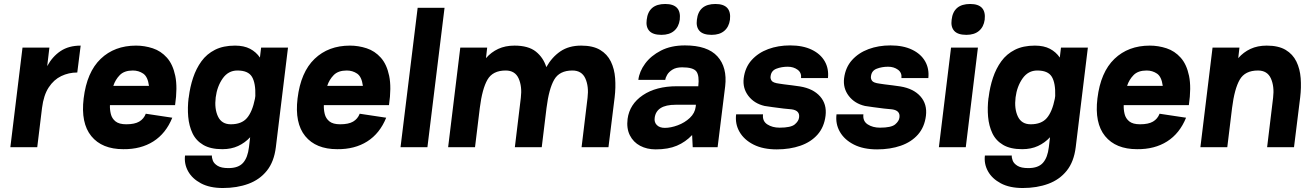

<svg xmlns="http://www.w3.org/2000/svg" viewBox="-20 -739 6584 964"><path d="M32 0 93 -500H228L217 -407Q243 -455 284 -482.5Q325 -510 385 -510L368 -375Q325 -375 287.5 -357Q250 -339 224.5 -300Q199 -261 191 -197L167 0Z M712 -168 845 -148Q813 -69 750 -29Q687 11 599 10Q492 10 438.5 -55.5Q385 -121 400 -245Q416 -377 485.5 -443.5Q555 -510 663 -510Q706 -510 747 -496.5Q788 -483 818 -449.5Q848 -416 860 -358Q872 -300 859 -211H532Q531 -189 536.5 -166.5Q542 -144 560 -129.5Q578 -115 614 -115Q656 -115 679 -128.5Q702 -142 712 -168ZM647 -385Q604 -385 581.5 -362Q559 -339 549 -308H728Q722 -354 699 -369.5Q676 -385 647 -385Z M1365 0Q1356 73 1320 118Q1284 163 1227 184Q1170 205 1099 205Q1033 205 989 181.5Q945 158 924.5 121Q904 84 909 42H1044Q1043 52 1048.5 67Q1054 82 1072.5 93.5Q1091 105 1127 105Q1177 105 1200.5 78.5Q1224 52 1230 0L1236 -50Q1210 -22 1175.5 -6Q1141 10 1096 10Q1037 10 1000.5 -11.5Q964 -33 946.5 -70Q929 -107 925 -153Q921 -199 927 -248L928 -250V-252Q934 -302 949.5 -348.5Q965 -395 991.5 -431.5Q1018 -468 1059.5 -489Q1101 -510 1160 -510Q1205 -510 1235.5 -494Q1266 -478 1285 -450L1291 -500H1426ZM1172 -385Q1126 -385 1098 -345Q1070 -305 1063 -250Q1056 -193 1074.5 -154Q1093 -115 1139 -115Q1193 -115 1220 -146.5Q1247 -178 1260 -243L1262 -257Q1264 -322 1245 -353.5Q1226 -385 1172 -385Z M1786 -168 1919 -148Q1887 -69 1824 -29Q1761 11 1673 10Q1566 10 1512.5 -55.5Q1459 -121 1474 -245Q1490 -377 1559.5 -443.5Q1629 -510 1737 -510Q1780 -510 1821 -496.5Q1862 -483 1892 -449.5Q1922 -416 1934 -358Q1946 -300 1933 -211H1606Q1605 -189 1610.5 -166.5Q1616 -144 1634 -129.5Q1652 -115 1688 -115Q1730 -115 1753 -128.5Q1776 -142 1786 -168ZM1721 -385Q1678 -385 1655.5 -362Q1633 -339 1623 -308H1802Q1796 -354 1773 -369.5Q1750 -385 1721 -385Z M2077 -700H2212L2126 0H1991Z M2230 0 2291 -500H2426L2420 -447Q2446 -477 2481.5 -493.5Q2517 -510 2563 -510Q2633 -510 2670.5 -480Q2708 -450 2723 -402Q2751 -452 2793.5 -481Q2836 -510 2898 -510Q2957 -510 2993 -488.5Q3029 -467 3047 -430Q3065 -393 3068.5 -346.5Q3072 -300 3066 -250L3035 0H2900L2930 -248Q2937 -305 2919 -345Q2901 -385 2854 -385Q2789 -385 2762.5 -339Q2736 -293 2724 -197L2700 0H2565L2595 -248Q2602 -305 2584 -345Q2566 -385 2519 -385Q2454 -385 2427.5 -339Q2401 -293 2389 -197L2365 0Z M3227 -640Q3236 -719 3320 -719Q3402 -719 3393 -640Q3388 -604 3364.5 -584Q3341 -564 3301 -564Q3258 -564 3240 -584Q3222 -604 3227 -640ZM3479 -640Q3488 -719 3572 -719Q3654 -719 3645 -640Q3640 -604 3616.5 -584Q3593 -564 3553 -564Q3510 -564 3492 -584Q3474 -604 3479 -640ZM3272 11Q3228 11 3194 -7Q3160 -25 3142.5 -59.5Q3125 -94 3131 -142Q3141 -216 3207.5 -261Q3274 -306 3379 -306H3486Q3492 -359 3476.5 -380Q3461 -401 3405 -401Q3375 -401 3356.5 -389.5Q3338 -378 3329.5 -363Q3321 -348 3320 -338H3185Q3190 -380 3219 -419.5Q3248 -459 3298.5 -485Q3349 -511 3419 -511Q3532 -511 3582 -456Q3632 -401 3621 -306L3583 0H3458L3455 -61Q3422 -26 3378.5 -7.5Q3335 11 3272 11ZM3318 -97Q3348 -97 3383 -110Q3418 -123 3443.5 -147Q3469 -171 3473 -203L3474 -213H3372Q3275 -213 3267 -147Q3264 -125 3278 -111Q3292 -97 3318 -97Z M3880 11Q3811 11 3763.5 -13Q3716 -37 3693 -77Q3670 -117 3676 -165H3811Q3807 -131 3832.5 -114.5Q3858 -98 3894 -98Q3951 -98 3970.5 -114.5Q3990 -131 3992 -149Q3997 -184 3955 -190Q3941 -191 3914 -194Q3887 -197 3860 -201Q3833 -205 3819 -207Q3767 -219 3737.5 -257.5Q3708 -296 3714 -346Q3721 -401 3754 -437.5Q3787 -474 3837 -492.5Q3887 -511 3947 -511Q4011 -511 4055.5 -489.5Q4100 -468 4121 -431Q4142 -394 4137 -347H4002Q4005 -374 3984.5 -389Q3964 -404 3935 -404Q3904 -404 3878 -394Q3852 -384 3849 -356Q3847 -345 3854 -334Q3861 -323 3893 -319Q3899 -318 3917 -315.5Q3935 -313 3957.5 -310.5Q3980 -308 3997 -305Q4063 -294 4097.5 -255Q4132 -216 4125 -158Q4118 -101 4085 -63.5Q4052 -26 3999 -7.5Q3946 11 3880 11Z M4384 11Q4315 11 4267.5 -13Q4220 -37 4197 -77Q4174 -117 4180 -165H4315Q4311 -131 4336.5 -114.5Q4362 -98 4398 -98Q4455 -98 4474.5 -114.5Q4494 -131 4496 -149Q4501 -184 4459 -190Q4445 -191 4418 -194Q4391 -197 4364 -201Q4337 -205 4323 -207Q4271 -219 4241.5 -257.5Q4212 -296 4218 -346Q4225 -401 4258 -437.5Q4291 -474 4341 -492.5Q4391 -511 4451 -511Q4515 -511 4559.5 -489.5Q4604 -468 4625 -431Q4646 -394 4641 -347H4506Q4509 -374 4488.5 -389Q4468 -404 4439 -404Q4408 -404 4382 -394Q4356 -384 4353 -356Q4351 -345 4358 -334Q4365 -323 4397 -319Q4403 -318 4421 -315.5Q4439 -313 4461.5 -310.5Q4484 -308 4501 -305Q4567 -294 4601.5 -255Q4636 -216 4629 -158Q4622 -101 4589 -63.5Q4556 -26 4503 -7.5Q4450 11 4384 11Z M4758 -640Q4767 -719 4851 -719Q4933 -719 4924 -640Q4919 -604 4895.5 -584Q4872 -564 4832 -564Q4789 -564 4771 -584Q4753 -604 4758 -640ZM4755 -500H4890L4829 0H4694Z M5381 0Q5372 73 5336 118Q5300 163 5243 184Q5186 205 5115 205Q5049 205 5005 181.5Q4961 158 4940.5 121Q4920 84 4925 42H5060Q5059 52 5064.5 67Q5070 82 5088.5 93.5Q5107 105 5143 105Q5193 105 5216.5 78.5Q5240 52 5246 0L5252 -50Q5226 -22 5191.5 -6Q5157 10 5112 10Q5053 10 5016.5 -11.5Q4980 -33 4962.5 -70Q4945 -107 4941 -153Q4937 -199 4943 -248L4944 -250V-252Q4950 -302 4965.5 -348.5Q4981 -395 5007.5 -431.5Q5034 -468 5075.5 -489Q5117 -510 5176 -510Q5221 -510 5251.5 -494Q5282 -478 5301 -450L5307 -500H5442ZM5188 -385Q5142 -385 5114 -345Q5086 -305 5079 -250Q5072 -193 5090.5 -154Q5109 -115 5155 -115Q5209 -115 5236 -146.5Q5263 -178 5276 -243L5278 -257Q5280 -322 5261 -353.5Q5242 -385 5188 -385Z M5802 -168 5935 -148Q5903 -69 5840 -29Q5777 11 5689 10Q5582 10 5528.5 -55.5Q5475 -121 5490 -245Q5506 -377 5575.5 -443.5Q5645 -510 5753 -510Q5796 -510 5837 -496.5Q5878 -483 5908 -449.5Q5938 -416 5950 -358Q5962 -300 5949 -211H5622Q5621 -189 5626.5 -166.5Q5632 -144 5650 -129.5Q5668 -115 5704 -115Q5746 -115 5769 -128.5Q5792 -142 5802 -168ZM5737 -385Q5694 -385 5671.5 -362Q5649 -339 5639 -308H5818Q5812 -354 5789 -369.5Q5766 -385 5737 -385Z M6007 0 6068 -500H6203L6197 -447Q6223 -477 6258.5 -493.5Q6294 -510 6340 -510Q6399 -510 6435 -488.5Q6471 -467 6489 -430Q6507 -393 6510.5 -346.5Q6514 -300 6508 -250L6477 0H6342L6372 -248Q6379 -305 6361 -345Q6343 -385 6296 -385Q6231 -385 6204.5 -339Q6178 -293 6166 -197L6142 0Z"/></svg>

Font: Haskoy ExtraBold
Style: Italic
Weight: 800
Designer: Ertekin Erdin
Foundry: Ertekin Erdin
Version: Version 2.000; ttfautohint (v1.8.4.7-5d5b)